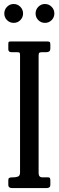

<svg xmlns="http://www.w3.org/2000/svg" viewBox="-20 -962 300 982"><path d="M177.5 -677V-77Q177.5 -55 196.5 -55H226.5Q233.5 -55 235.5 -50.5Q237.5 -46 237.5 -39V-16Q237.5 0 217.5 0H42.5Q22.5 0 22.5 -16V-41Q22.5 -49 27 -52Q31.5 -55 45.5 -55H48.5Q61.5 -55 72 -59Q82.5 -63 82.5 -80V-678Q82.5 -688 80.8 -691.5Q79 -695 67.5 -695H39.5Q22.5 -695 22.5 -710V-737Q22.5 -747 25.8 -748.5Q29 -750 37.5 -750H219.5Q231 -750 234.2 -747.2Q237.5 -744.5 237.5 -733V-716Q237.5 -703 231.8 -699Q226 -695 216.5 -695H196.5Q184.5 -695 181 -692.2Q177.5 -689.5 177.5 -677ZM210 -845Q190 -845 176 -859Q162 -873 162 -893Q162 -913 176 -927.2Q190 -941.5 210 -941.5Q230 -941.5 244 -927.2Q258 -913 258 -893Q258 -873 244 -859Q230 -845 210 -845ZM50 -845Q30 -845 16 -859Q2 -873 2 -893Q2 -913 16 -927.2Q30 -941.5 50 -941.5Q70 -941.5 84 -927.2Q98 -913 98 -893Q98 -873 84 -859Q70 -845 50 -845Z"/></svg>

Font: Besley* Condensed
Style: Regular
Weight: 400
Width: 3
Designer: Owen Earl
Foundry: indestructible type*
Version: Version 3.000; ttfautohint (v1.8.3)